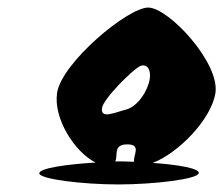

<svg xmlns="http://www.w3.org/2000/svg" viewBox="-20 -732 591 508"><path d="M84 -274C82 -258 199 -244 293 -244C387 -244 504 -258 506 -274C508 -286 455 -296 384 -301C452 -327 539 -416 550 -486C562 -566 426 -712 372 -712C318 -712 143 -566 131 -486C121 -418 178 -329 233 -302C153 -297 86 -287 84 -274ZM250 -446C251 -468 334 -552 353 -558C373 -564 383 -540 373 -510C363 -478 338 -448 313 -442C288 -436 245 -415 250 -446ZM285 -305C293 -321 278 -350 317 -350C356 -350 331 -320 335 -304C324 -304 314 -305 303 -305Z"/></svg>

Font: Ampere
Style: SCSuCndIta
Weight: 400
Version: Version 1